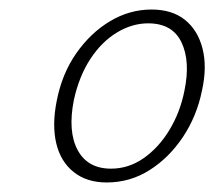

<svg xmlns="http://www.w3.org/2000/svg" viewBox="-20 -685 450 403"><path d="M204 -302Q162 -302 134.5 -324Q107 -346 98 -384.5Q89 -423 99 -473Q110 -530 140 -573Q170 -616 211 -640.5Q252 -665 298 -665Q341 -665 368 -643.5Q395 -622 405 -583.5Q415 -545 404 -495Q393 -441 364 -397.5Q335 -354 294 -328Q253 -302 204 -302ZM213 -331Q250 -331 281.5 -353Q313 -375 335.5 -412Q358 -449 367 -494Q380 -556 361 -596Q342 -636 291 -636Q257 -636 225 -616.5Q193 -597 169.5 -561Q146 -525 135 -475Q122 -409 143 -370Q164 -331 213 -331Z"/></svg>

Font: Ysabeau Infant ExtraLight
Style: Italic
Weight: 250
Italic angle: -12°
Designer: Christian Thalmann (Catharsis Fonts)
Version: Version 2.001;gftools[0.9.30]; featfreeze: ss01,ss02,lnum